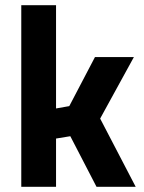

<svg xmlns="http://www.w3.org/2000/svg" viewBox="-20 -720 555 740"><path d="M196 -186 251 -195 352 0H503L366 -263L496 -500H346L247 -311L196 -302V-700H62V0H196Z"/></svg>

Font: Sunflower
Style: Bold
Weight: 700
Designer: JIKJI
Foundry: JIKJI
Version: Version 1.00